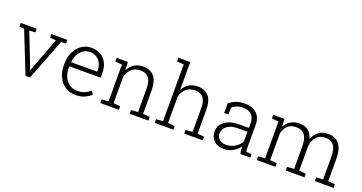

<svg xmlns="http://www.w3.org/2000/svg" viewBox="-40 -1431 3978 2110"><g transform="rotate(20 1949.0 -376.0)"><path d="M564.5 -528.3V-485.4L507.3 -481.9L320.3 0H267.6L75.7 -481.9L19.5 -485.4V-528.3H205.6V-485.4L136.2 -481L272.9 -132.3L292.5 -74.2H295.4L316.4 -132.3L448.7 -481L378.4 -485.4V-528.3Z M854 10.3Q786.6 10.3 734.4 -22.9Q682.6 -56.2 653.3 -114.3Q624 -172.4 624 -248.5V-275.4Q624 -351.6 653.3 -410.6Q682.6 -470.2 732.7 -504.2Q782.7 -538.1 844.2 -538.1Q909.7 -538.1 955.6 -510.3Q1050.8 -452.6 1050.8 -313V-263.2H684.6L683.6 -241.7Q684.1 -183.6 705.6 -137.2Q727.1 -91.3 765.1 -64.9Q803.2 -38.6 854 -38.6Q903.8 -38.6 941.7 -54.4Q979.5 -70.3 1008.3 -97.7L1033.2 -57.6Q1002.4 -28.3 958.7 -9Q915 10.3 854 10.3ZM687.5 -314.9 688.5 -312H992.2V-326.7Q992.2 -373 974.6 -410.2Q956.5 -446.8 923.6 -467.8Q890.6 -488.8 844.2 -488.8Q801.8 -488.8 768.6 -466.3Q734.9 -443.8 713.6 -404.3Q692.4 -364.7 687.5 -314.9Z M1279.8 -48.8 1359.4 -42.5V0H1141.6V-42.5L1221.2 -48.8V-479L1141.6 -485.4V-528.3H1272.9L1277.8 -433.6Q1303.2 -483.4 1346.2 -510.7Q1389.2 -538.1 1448.7 -538.1Q1534.7 -538.1 1579.6 -485.6Q1624.5 -433.1 1624.5 -321.3V-48.8L1704.1 -42.5V0H1486.3V-42.5L1565.9 -48.8V-320.8Q1565.9 -412.6 1532.2 -450.2Q1498.5 -487.8 1436 -487.8Q1370.6 -487.8 1332.5 -451.2Q1294.4 -414.6 1279.8 -355.5Z M1917 -48.8 1996.6 -42.5V0H1778.8V-42.5L1858.4 -48.8V-712.4L1778.8 -718.8V-761.7H1917V-436Q1942.9 -484.4 1986.6 -511.2Q2030.3 -538.1 2089.4 -538.1Q2172.9 -538.1 2217.5 -486.6Q2262.2 -435.1 2262.2 -325.7V-48.8L2341.8 -42.5V0H2124V-42.5L2203.6 -48.8V-326.7Q2203.6 -413.1 2169.9 -450.4Q2136.2 -487.8 2076.2 -487.8Q2011.7 -487.8 1972.4 -451.7Q1933.1 -415.5 1917 -357.9Z M2588.9 10.3Q2513.7 10.3 2471.2 -29.8Q2428.7 -69.8 2428.7 -138.2Q2428.7 -187 2457 -224.1Q2485.4 -260.7 2537.4 -281.2Q2589.4 -301.8 2660.6 -301.8H2770V-362.3Q2770 -419.4 2736.1 -454.3Q2702.1 -489.3 2633.8 -489.3Q2595.2 -489.3 2564.7 -476.8Q2534.2 -464.4 2511.7 -445.3L2506.8 -364.7H2458.5V-475.1Q2492.7 -504.4 2536.1 -521.2Q2579.6 -538.1 2634.8 -538.1Q2728 -538.1 2778.3 -491.2Q2828.6 -444.3 2828.6 -361.3V-106.4Q2828.6 -90.8 2829.6 -75.4Q2830.6 -60.1 2833 -44.9L2896 -42.5V0H2780.8Q2774.9 -28.8 2772.7 -46.4Q2770.5 -64 2770 -85.9Q2741.2 -43.5 2693.8 -16.6Q2646.5 10.3 2588.9 10.3ZM2595.7 -41Q2649.9 -41 2698.5 -69.6Q2747.1 -98.1 2770 -145.5V-256.8H2660.2Q2579.1 -256.8 2533.2 -221.9Q2487.3 -187 2487.3 -136.2Q2487.3 -93.8 2516.6 -67.4Q2545.9 -41 2595.7 -41Z M3110.8 -48.8 3190.4 -42.5V0H2972.2V-42.5L3051.8 -48.8V-479L2972.2 -485.4V-528.3H3104L3108.9 -438Q3133.3 -485.4 3176 -511.7Q3218.8 -538.1 3277.8 -538.1Q3402.8 -538.1 3437.5 -416Q3460 -473.1 3504.6 -505.9Q3549.3 -538.6 3612.8 -538.6Q3697.3 -538.6 3743.4 -482.2Q3789.6 -425.8 3789.6 -308.1V-49.3L3869.1 -43V-0.5H3650.9V-43L3730.5 -49.3V-309.1Q3730.5 -407.2 3696 -447.8Q3661.6 -488.3 3600.6 -488.3Q3531.7 -488.3 3494.6 -444.6Q3457.5 -400.9 3450.2 -334V-48.8L3529.8 -42.5V0H3311.5V-42.5L3391.1 -48.8V-309.1Q3391.1 -405.3 3356.2 -446.5Q3321.3 -487.8 3260.3 -487.8Q3195.8 -487.8 3159.9 -453.6Q3124 -419.4 3110.8 -362.8Z"/></g></svg>

Font: Suwannaphum Light
Style: Regular
Weight: 300
Designer: Danh Hong
Version: Version 8.002; ttfautohint (v1.8.3)